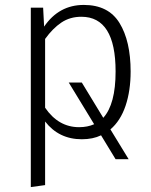

<svg xmlns="http://www.w3.org/2000/svg" viewBox="-20 -554 614 779"><path d="M105 205V-523H155L159 -446Q219 -534 320 -534Q420 -534 465 -460.5Q510 -387 510 -264Q510 -186 489.5 -125Q469 -64 428 -29L502 92H449L390 -5Q357 11 312 11Q219 11 163 -61V197ZM301 -38Q335 -38 362 -50L259 -219H312L399 -76Q449 -131 449 -264Q449 -486 310 -486Q264 -486 229 -462.5Q194 -439 163 -396V-117Q217 -38 301 -38Z"/></svg>

Font: Trujillo Light
Style: Regular
Weight: 300
Designer: Fira Sans original fonts by bBox Type GmbH, Carrois Corporate GbR, & Edenspiekermann AG / Changes by Cristiano Sobral
Foundry: Fira Sans original fonts by bBox Type GmbH, Carrois Corporate GbR, & Edenspiekermann AG / Changes by Cristiano Sobral
Version: Version 4.301;July 28, 2020;FontCreator 13.0.0.2655 64-bit